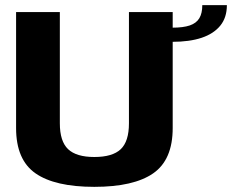

<svg xmlns="http://www.w3.org/2000/svg" viewBox="-20 -722 902 746"><path d="M346.5 4Q499.5 4 575.2 -48.5Q651 -101 651 -224.5V-675H481V-243Q481 -172.5 449 -142.2Q417 -112 346.5 -112Q276.5 -112 244.5 -142.5Q212.5 -173 212.5 -243V-675H42.5V-224.5Q42.5 -101 118 -48.5Q193.5 4 346.5 4ZM649.5 -614.5V-559.5Q716.5 -559.5 763.5 -575.2Q810.5 -591 836 -622.5Q861.5 -654 861.5 -702H766Q766 -670.5 754.5 -651.2Q743 -632 717.5 -623.2Q692 -614.5 649.5 -614.5Z"/></svg>

Font: Anybody Thin
Style: Bold
Weight: 700
Version: Version 1.113;gftools[0.9.25]